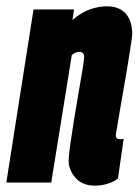

<svg xmlns="http://www.w3.org/2000/svg" viewBox="-40 -577 438 607"><path d="M66 -547H194L189 -514Q219 -539 246 -548Q273 -557 298 -557Q337 -557 357.5 -534Q378 -511 378 -469Q378 -462 374 -437Q370 -412 364.5 -376.5Q359 -341 352 -303Q345 -265 339.5 -230.5Q334 -196 330 -174Q326 -152 326 -149Q326 -137 340 -137Q342 -137 345 -137Q348 -137 351 -139L333 -13Q320 -2 300 4Q280 10 261 10Q220 10 198.5 -15Q177 -40 177 -69Q177 -84 182 -119Q187 -154 194 -198Q201 -242 208.5 -284.5Q216 -327 221 -358Q226 -389 226 -397Q226 -413 211 -413Q199 -413 187 -403L122 0H-20Z"/></svg>

Font: Georama ExtraCondensed ExtraBold
Style: Italic
Weight: 800
Width: 2
Italic angle: -9°
Designer: Jean-Baptiste Levee
Foundry: Production Type
Version: Version 1.000